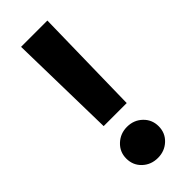

<svg xmlns="http://www.w3.org/2000/svg" viewBox="-227 -719 751 751"><g transform="rotate(-45 148.0 -344.0)"><path d="M76.7 -686.5H222.2L213.4 -238.8H85.9ZM58.6 -86.4Q58.6 -123 85 -147.7Q111.3 -172.4 148.4 -172.4Q186 -172.4 211.9 -147.7Q237.8 -123 237.8 -86.4Q237.8 -49.3 211.7 -24.9Q185.5 -0.5 148.4 -0.5Q110.4 -0.5 84.5 -24.9Q58.6 -49.3 58.6 -86.4Z"/></g></svg>

Font: Vazirmatn FD NL ExtraBold
Style: Regular
Weight: 800
Designer: Saber Rastikerdar
Foundry: Saber Rastikerdar
Version: Version 33.003